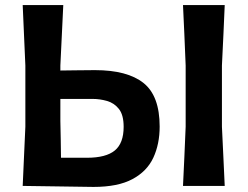

<svg xmlns="http://www.w3.org/2000/svg" viewBox="-20 -733 976 757"><path d="M348.5 4Q265 2.5 197.5 1.8Q130 1 69.5 0Q72 -58 74.5 -112.2Q77 -166.5 80 -233.5V-474.5Q77 -544 74.5 -599Q72 -654 69.5 -713H229.5Q226.5 -654 224 -598.8Q221.5 -543.5 218 -474.5V-455Q246 -455.5 279.8 -455.8Q313.5 -456 354.5 -456.5Q482 -456.5 545.8 -405.8Q609.5 -355 609.5 -234Q609.5 -165 584.5 -111.2Q559.5 -57.5 502.2 -26.8Q445 4 348.5 4ZM220.5 -111H322.5Q398 -111 432.8 -139.8Q467.5 -168.5 467.5 -233Q467.5 -280 448.8 -303.5Q430 -327 401.8 -335Q373.5 -343 345 -343H218V-256Q219 -216.5 219.5 -181.5Q220 -146.5 220.5 -111ZM701.5 0Q704.5 -57.5 706.8 -112Q709 -166.5 712 -233.5V-474.5Q709 -544 706.8 -599Q704.5 -654 701.5 -713H866Q863.5 -654 861 -599Q858.5 -544 855 -474.5V-233.5Q858 -166.5 860.8 -112.2Q863.5 -58 866 0Z"/></svg>

Font: Commissioner Loud SemiBold
Style: Regular
Weight: 600
Designer: Kostas Bartsokas
Foundry: Kostas Bartsokas
Version: Version 1.000; ttfautohint (v1.8.3)